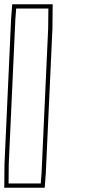

<svg xmlns="http://www.w3.org/2000/svg" viewBox="-89 -810 466 901"><path d="M-16.8 -722 -13.1 -770H138L137.1 -678L106 3L102.2 51H-48.8L-47.9 -41ZM-36.8 -723.2 -67.9 -41.6 -69 71H120.8L125.9 4.2L157.1 -677.4L158.2 -790H-31.6Z"/></svg>

Font: Nordica Plus
Style: NordicaClassicRgExtOpOblOl
Weight: 500
Version: Version 1.01